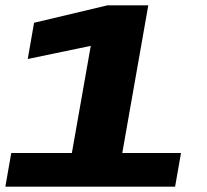

<svg xmlns="http://www.w3.org/2000/svg" viewBox="-33 -696 773 716"><path d="M-13 0H620L642 -125.5H423L520 -676H367L94 -611L70.5 -476L305.5 -525L235 -125.5H9Z"/></svg>

Font: Anybody Expanded
Style: Bold Italic
Weight: 700
Width: 7
Italic angle: -10°
Version: Version 1.113;gftools[0.9.25]